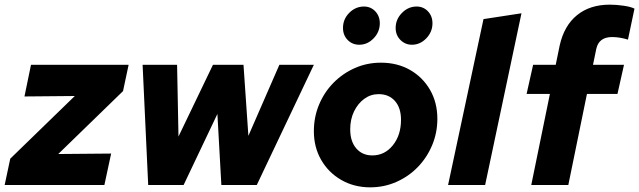

<svg xmlns="http://www.w3.org/2000/svg" viewBox="-40 -794 2743 824"><path d="M-20 0 4 -113 281 -382 65 -380 93 -516H512L488 -403L210 -133L437 -135L408 0Z M596 0 572 -516H720L726 -208L874 -516H1005L1026 -211L1159 -516H1307L1062 0H910L893 -305L748 0Z M1549 10Q1480 10 1425 -21.5Q1370 -53 1338.5 -107.5Q1307 -162 1307 -231Q1307 -292 1329.5 -345.5Q1352 -399 1391.5 -439Q1431 -479 1483 -502Q1535 -525 1595 -525Q1665 -525 1719.5 -494Q1774 -463 1805.5 -408.5Q1837 -354 1837 -284Q1837 -224 1814.5 -170.5Q1792 -117 1752.5 -76.5Q1713 -36 1660.5 -13Q1608 10 1549 10ZM1558 -127Q1611 -127 1646 -170.5Q1681 -214 1681 -280Q1681 -331 1655 -360.5Q1629 -390 1585 -390Q1551 -390 1523.5 -370Q1496 -350 1479.5 -316Q1463 -282 1463 -239Q1463 -187 1489 -157Q1515 -127 1558 -127ZM1502 -602Q1472 -602 1452 -622.5Q1432 -643 1432 -674Q1432 -712 1459 -739Q1486 -766 1522 -766Q1551 -766 1570.5 -745.5Q1590 -725 1590 -694Q1590 -657 1563.5 -629.5Q1537 -602 1502 -602ZM1728 -602Q1699 -602 1678.5 -622.5Q1658 -643 1658 -674Q1658 -711 1685 -738.5Q1712 -766 1748 -766Q1777 -766 1796.5 -745.5Q1816 -725 1816 -694Q1816 -657 1789.5 -629.5Q1763 -602 1728 -602Z M1883 0 2035 -712 2198 -737 2042 0Z M2240 0 2320 -391H2220L2248 -516H2345L2362 -599Q2381 -684 2436.5 -729Q2492 -774 2577 -774Q2605 -774 2636 -769.5Q2667 -765 2683 -757L2655 -624Q2619 -635 2587 -635Q2530 -635 2519 -584L2505 -516H2638L2610 -391H2479L2399 0Z"/></svg>

Font: Red Hat Text
Style: Bold Italic
Weight: 700
Italic angle: -12°
Designer: Pentagram, MCKL
Foundry: Pentagram, MCKL
Version: Version 1.023; ttfautohint (v1.8.3)